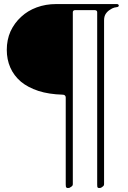

<svg xmlns="http://www.w3.org/2000/svg" viewBox="-20 -695 635 954"><path d="M560.5 -674.8Q565.4 -674.8 567.4 -672.9Q569.3 -670.9 570.3 -668.9Q570.3 -668 570.3 -668Q570.3 -665 568.4 -663.1Q567.4 -661.1 563.5 -660.2Q558.6 -659.2 547.9 -657.2Q537.1 -654.3 526.4 -646.5Q514.6 -639.6 505.9 -627Q497.1 -614.3 497.1 -593.8Q497.1 -323.2 497.1 219.7Q497.1 223.6 495.1 227.5Q492.2 231.4 488.3 233.4Q485.4 236.3 480.5 238.3Q475.6 239.3 472.7 239.3Q467.8 239.3 464.8 236.3Q462.9 234.4 462.9 221.7Q462.9 -63.5 462.9 -634.8Q462.9 -638.7 460 -641.6Q456.1 -644.5 452.1 -644.5Q418.9 -644.5 351.6 -644.5Q347.7 -644.5 344.7 -641.6Q341.8 -638.7 341.8 -634.8Q341.8 -350.6 341.8 219.7Q341.8 223.6 339.8 227.5Q336.9 231.4 333 233.4Q329.1 236.3 325.2 238.3Q320.3 239.3 317.4 239.3Q311.5 239.3 309.6 236.3Q306.6 234.4 306.6 221.7Q306.6 78.1 306.6 -210.9Q306.6 -216.8 302.7 -220.7Q298.8 -224.6 291 -224.6Q222.7 -226.6 170.9 -243.2Q118.2 -260.7 84 -289.1Q48.8 -319.3 31.2 -359.4Q13.7 -399.4 13.7 -447.3Q13.7 -497.1 32.2 -539.1Q51.8 -581.1 85 -611.3Q117.2 -641.6 162.1 -658.2Q207 -674.8 258.8 -674.8Q359.4 -674.8 560.5 -674.8Q560.5 -674.8 560.5 -674.8Z"/></svg>

Font: Mermaid
Style: Bold
Weight: 400
Designer: Scott Simpson
Version: Version 1.001